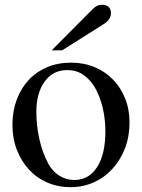

<svg xmlns="http://www.w3.org/2000/svg" viewBox="-20 -776 598 807"><path d="M278.3 -512.7Q332 -512.7 377 -494.1Q421.9 -475.6 454.6 -441.9Q487.3 -408.2 505.9 -362.3Q524.4 -316.4 524.4 -260.7Q524.4 -202.1 505.4 -152.8Q486.3 -103.5 453.1 -66.9Q419.9 -30.3 374.5 -9.8Q329.1 10.7 276.4 10.7Q223.6 10.7 178.7 -8.8Q133.8 -28.3 101.6 -63.5Q69.3 -98.6 50.8 -146.5Q32.2 -194.3 32.2 -251Q32.2 -308.6 50.3 -356.9Q68.4 -405.3 100.6 -439.9Q132.8 -474.6 178.2 -493.7Q223.6 -512.7 278.3 -512.7ZM261.7 -481.4Q203.1 -481.4 168 -433.6Q132.8 -385.7 132.8 -306.6Q132.8 -247.1 145.5 -190.9Q158.2 -134.8 181.6 -90.8Q199.2 -56.6 228.5 -38.1Q257.8 -19.5 292 -19.5Q353.5 -19.5 388.2 -73.7Q422.9 -127.9 422.9 -222.7Q422.9 -293.9 402.3 -355.5Q381.8 -417 346.7 -448.2Q328.1 -465.8 307.6 -473.6Q287.1 -481.4 261.7 -481.4ZM197.3 -564.5 361.3 -729.5Q375 -744.1 385.3 -750Q395.5 -755.9 408.2 -755.9Q446.3 -755.9 446.3 -719.7Q446.3 -693.4 413.1 -672.9L241.2 -564.5Z"/></svg>

Font: Jomolhari
Style: Regular
Weight: 400
Designer: Christopher J. Fynn
Foundry: Christopher  J.  Fynn (Karma Drubgy¸ Tenzin).
Version: Version 1.000